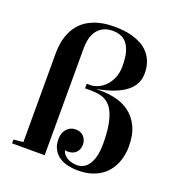

<svg xmlns="http://www.w3.org/2000/svg" viewBox="-131 -815 870 938"><g transform="rotate(20 304.0 -346.0)"><path d="M29.8 0V-20L79.6 -24.9V-483.9Q79.6 -538.1 92.8 -575.9Q106 -613.8 127 -638.4Q147.9 -663.1 173.8 -677Q199.7 -690.9 224.9 -697.5Q250 -704.1 271.7 -705.6Q293.5 -707 306.2 -707Q327.1 -707 351.3 -704.6Q375.5 -702.1 399.4 -695.6Q423.3 -689 445.6 -677.2Q467.8 -665.5 484.6 -647.2Q501.5 -628.9 511.7 -602.8Q522 -576.7 522 -541.5Q522 -426.3 327.1 -390.6V-389.6Q330.1 -389.6 336.4 -389.9Q342.8 -390.1 346.2 -390.1Q385.7 -390.1 425.8 -381.1Q465.8 -372.1 498.3 -348.4Q530.8 -324.7 551 -283.7Q571.3 -242.7 571.3 -178.7Q571.3 -159.7 567.6 -137.9Q564 -116.2 555.4 -94.7Q546.9 -73.2 532.2 -53.5Q517.6 -33.7 495.8 -18.6Q474.1 -3.4 444.6 5.6Q415 14.6 376 14.6Q348.6 14.6 323.2 8.8Q297.9 2.9 278.3 -10.3Q258.8 -23.4 247.1 -45.2Q235.4 -66.9 235.4 -98.6Q235.4 -113.3 239.7 -126.5Q244.1 -139.6 252.7 -149.4Q261.2 -159.2 272.9 -164.8Q284.7 -170.4 299.3 -170.4Q325.7 -170.4 341.1 -154.3Q356.4 -138.2 357.4 -113.3Q357.4 -86.9 341.8 -71Q326.2 -55.2 299.8 -55.2Q290.5 -55.2 284.2 -57.1V-56.2Q286.6 -45.9 293.7 -37.1Q300.8 -28.3 311.3 -22Q321.8 -15.6 335 -12Q348.1 -8.3 362.8 -8.3Q384.3 -8.3 400.4 -18.6Q416.5 -28.8 427.2 -47.4Q438 -65.9 443.4 -91.8Q448.7 -117.7 448.7 -148.9Q448.7 -203.6 442.4 -241.7Q436 -279.8 425 -304.9Q414.1 -330.1 399.4 -344Q384.8 -357.9 367.7 -364.7Q350.6 -371.6 332 -373Q313.5 -374.5 295.4 -374.5H272.9V-398.4H294.9Q308.6 -398.4 327.9 -406Q347.2 -413.6 365 -430.4Q382.8 -447.3 395.3 -474.1Q407.7 -501 407.7 -540Q407.7 -585 398.9 -613.3Q390.1 -641.6 375.7 -657.5Q361.3 -673.3 343.3 -679.2Q325.2 -685.1 306.2 -685.1Q274.4 -685.1 253.9 -673.6Q233.4 -662.1 221.4 -644Q209.5 -626 204.6 -603.8Q199.7 -581.5 199.7 -560.1L199.2 0Z"/></g></svg>

Font: Vidaloka 
Style: Regular
Weight: 400
Designer: Cyreal (www.cyreal.org)
Foundry: Cyreal (www.cyreal.org)
Version: Version 1.011